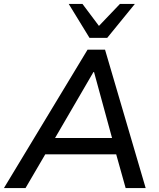

<svg xmlns="http://www.w3.org/2000/svg" viewBox="-50 -958 812 978"><path d="M-30 0 396 -705H485L692 0H590L534 -200L574 -172H147L197 -200L80 0ZM426 -591 217 -232 196 -255H551L527 -232L429 -591ZM406 -765 300 -938H370L454 -826L561 -938H637L496 -765Z"/></svg>

Font: Mulish ExtraLight SemiBold
Style: Italic
Weight: 600
Italic angle: -9°
Version: Version 3.603